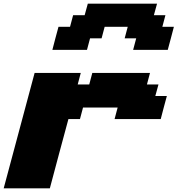

<svg xmlns="http://www.w3.org/2000/svg" viewBox="-20 -1020 962 1040"><path d="M0 0H250Q266.6 -62.5 300 -187.5Q333.5 -312.5 350.6 -375H413.1L429.7 -437.5H617.2L600.6 -375H850.6Q856 -395.5 866.9 -437.3Q877.9 -479 883.8 -500H821.3L838.4 -562.5H775.9L792.5 -625H480L463.4 -562.5H400.9L417.5 -625H167.5Q139.6 -520.5 83.7 -312.3Q27.8 -104 0 0ZM701.2 -750H888.7Q894.5 -770.5 905.5 -812.5Q916.5 -854.5 921.9 -875H859.4L876 -937.5H813.5L830.6 -1000H455.6L438.5 -937.5H376L359.4 -875H296.9Q291 -854 280 -812.5Q269 -771 263.7 -750H451.2L467.8 -812.5H530.3L546.9 -875H671.9L655.3 -812.5H717.8Z"/></svg>

Font: Faithful 32x
Style: BoldOblique
Weight: 400
Foundry: Faithful Resource Pack
Version: Version 1.0; January 27, 2023